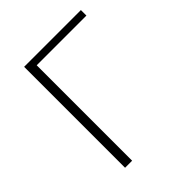

<svg xmlns="http://www.w3.org/2000/svg" viewBox="-186 -771 885 885"><g transform="rotate(-45 256.5 -329.0)"><path d="M117 0V-658H163V0ZM138 -622V-658H487V-622Z"/></g></svg>

Font: Ysabeau ExtraLight
Style: Regular
Weight: 250
Designer: Christian Thalmann (Catharsis Fonts)
Version: Version 2.002